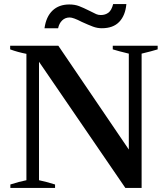

<svg xmlns="http://www.w3.org/2000/svg" viewBox="-20 -925 826 945"><path d="M321 -903Q348 -903 369 -895Q390 -887 420 -872Q443 -860 453.5 -855.5Q464 -851 476 -851Q498 -851 513.5 -862.5Q529 -874 537 -905H602Q597 -849 567 -817.5Q537 -786 481 -786Q459 -786 437.5 -794Q416 -802 383 -817Q341 -839 323 -839Q301 -839 286 -824.5Q271 -810 266 -786H199Q207 -843 238.5 -873Q270 -903 321 -903ZM31 -17Q74 -31 110 -38V-660Q68 -668 30 -682V-700H267L614 -189V-661Q564 -673 535 -682V-700H756V-682Q727 -673 677 -661V0H597L172 -621V-38Q206 -31 251 -17V0H31Z"/></svg>

Font: Trirong
Style: Bold
Weight: 700
Designer: Katatrad Team
Foundry: CadsonDemak
Version: Version 1.001